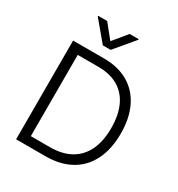

<svg xmlns="http://www.w3.org/2000/svg" viewBox="-211 -1054 1104 1191"><g transform="rotate(30 341.0 -459.0)"><path d="M84 0V-707H305.7Q406.7 -707 479.2 -665Q551.8 -623 590.3 -543.9Q628.9 -464.8 628.9 -355.5Q628.9 -244.6 589.6 -164.6Q550.3 -84.5 474.9 -42.2Q399.4 0 293.9 0ZM290 -62.5Q378.9 -62.5 439.5 -97.4Q500 -132.3 530.5 -198Q561 -263.7 560.5 -355.5Q560.5 -446.3 531 -511Q501.5 -575.7 443.6 -610.1Q385.7 -644.5 301.8 -644.5H153.3V-62.5ZM286.1 -819.3 367.2 -918H431.6V-913.1L314.5 -773.4H258.8L141.6 -913.1V-918H206.1Z"/></g></svg>

Font: Pretendard JP Light
Style: Regular
Weight: 300
Designer: Base glyphs from Inter by Rasmus Andersson; Hangeul glyphs from Noto Sans CJK(Source Han Sans) by Jang Soo-young and Kan
Foundry: Kil Hyung-jin
Version: Version 1.309